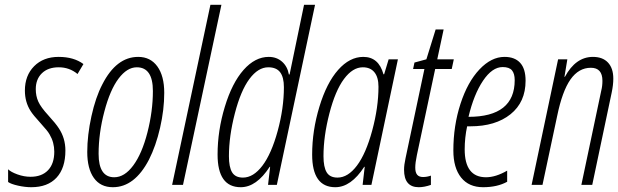

<svg xmlns="http://www.w3.org/2000/svg" viewBox="-20 -780 2609 810"><path d="M307.1 -467.8Q272.9 -496.1 227.8 -496.1Q182.6 -496.1 156.7 -470.9Q130.9 -445.8 130.9 -403.8Q130.9 -375 141.6 -351.3Q152.3 -327.6 184.1 -293Q215.8 -258.3 228.5 -238.3Q255.9 -196.8 255.9 -145Q255.9 -70.8 218.5 -30.5Q181.2 9.8 111.8 9.8Q85.9 9.8 56.2 3.2Q26.4 -3.4 14.2 -12.2V-65.9Q25.9 -54.2 53.7 -44.2Q81.5 -34.2 108.9 -34.2Q156.2 -34.2 182.6 -61.8Q209 -89.4 209 -140.1Q209 -179.2 189.5 -212.4Q182.1 -226.6 150.6 -261Q119.1 -295.4 108.9 -312Q85 -349.6 85 -397.9Q85 -461.4 124 -500.7Q163.1 -540 227.3 -540Q291.5 -540 332 -509.8Z M456.1 9.8Q403.8 9.8 376 -29.3Q348.1 -68.4 348.1 -138.9Q348.1 -209.5 365.7 -289.6Q383.3 -369.6 411.6 -423.8Q470.7 -540 563 -540Q614.7 -540 643.8 -499.8Q672.9 -459.5 672.9 -388.4Q672.9 -317.4 655.3 -240.7Q637.7 -164.1 608.4 -106.4Q547.9 9.8 456.1 9.8ZM396 -130.9Q396 -32.2 461.9 -32.2Q505.4 -32.2 542.2 -82Q579.1 -131.8 602.1 -221.7Q625 -311.5 625 -396Q625 -496.1 557.1 -496.1Q516.1 -496.1 480.2 -448.5Q444.3 -400.9 420.2 -309.3Q396 -217.8 396 -130.9Z M706.1 0 867.7 -759.8H914.1L752 0Z M995.6 9.8Q897.9 9.8 897.9 -127.9Q897.9 -229 928.5 -329.6Q959 -430.2 1007.6 -485.1Q1056.2 -540 1113.8 -540Q1147 -540 1169.9 -519.8Q1192.9 -499.5 1198.7 -465.8H1201.7L1262.7 -759.8H1309.1L1147.9 0H1110.8L1119.6 -76.2H1117.7Q1062 9.8 995.6 9.8ZM1004.9 -30.8Q1048.8 -30.8 1086.9 -80.8Q1125 -130.9 1151.4 -227.3Q1177.7 -323.7 1177.7 -412.1Q1177.7 -454.1 1161.9 -475.1Q1146 -496.1 1111.8 -496.1Q1068.8 -496.1 1032.2 -446.8Q995.6 -397.5 970.7 -301.3Q945.8 -205.1 945.8 -121.1Q945.8 -75.2 959.2 -53Q972.7 -30.8 1004.9 -30.8Z M1394.5 9.8Q1296.9 9.8 1296.9 -127.9Q1296.9 -229 1327.4 -329.6Q1357.9 -430.2 1406.5 -485.1Q1455.1 -540 1512.7 -540Q1577.6 -540 1597.7 -466.8H1600.6L1619.6 -529.8H1658.7L1546.9 0H1509.8L1518.6 -76.2H1516.6Q1460.9 9.8 1394.5 9.8ZM1403.8 -30.8Q1447.8 -30.8 1485.8 -81.3Q1523.9 -131.8 1550.3 -229.5Q1576.7 -327.1 1576.7 -414.1Q1576.7 -454.1 1559.6 -475.1Q1542.5 -496.1 1510.7 -496.1Q1467.8 -496.1 1431.2 -446.8Q1394.5 -397.5 1369.6 -301.3Q1344.7 -205.1 1344.7 -121.1Q1344.7 -75.2 1358.2 -53Q1371.6 -30.8 1403.8 -30.8Z M1746.6 9.8Q1684.6 9.8 1684.6 -64Q1684.6 -84 1690.9 -112.8L1770.5 -488.8H1722.7L1728.5 -516.1L1778.8 -529.8L1817.9 -655.8H1851.6L1824.7 -529.8H1894.5L1885.7 -488.8H1815.9L1738.8 -126Q1731.9 -93.3 1731.9 -72.8Q1731.9 -52.2 1740 -42.7Q1748 -33.2 1764.6 -33.2Q1781.2 -33.2 1797.9 -39.1V0Q1770 9.8 1746.6 9.8Z M2119.6 -13.2Q2078.1 9.8 2018.1 9.8Q1958 9.8 1925.3 -31Q1892.6 -71.8 1892.6 -145Q1892.6 -249.5 1922.6 -341.8Q1952.6 -434.1 2002.7 -487.1Q2052.7 -540 2108.4 -540Q2151.4 -540 2174.3 -515.1Q2197.3 -490.2 2197.3 -439.5Q2197.3 -349.1 2133.8 -298.1Q2070.3 -247.1 1964.4 -247.1Q1960.4 -247.1 1956.5 -247.1H1950.7Q1940.4 -198.7 1940.4 -149.9Q1940.4 -32.2 2030.3 -32.2Q2071.3 -32.2 2119.6 -60.1ZM2100.6 -497.1Q2056.6 -497.1 2017.8 -439.5Q1979 -381.8 1956.5 -287.1Q2151.4 -287.1 2151.4 -441.9Q2151.4 -469.2 2139.9 -483.2Q2128.4 -497.1 2100.6 -497.1Z M2521.5 -439Q2521.5 -494.1 2472.7 -494.1Q2421.4 -494.1 2386.7 -444.8Q2352.1 -395.5 2330.6 -291L2268.6 0H2222.7L2334.5 -529.8H2373.5L2361.3 -456.1H2363.3Q2408.7 -540 2481.4 -540Q2522.5 -540 2544.9 -516.1Q2567.4 -492.2 2567.4 -448.2Q2567.4 -421.9 2560.5 -389.2L2478.5 0H2432.6L2516.6 -397.9Q2521.5 -417 2521.5 -439Z"/></svg>

Font: Open Sans Hebrew Condensed Light
Style: Italic
Weight: 300
Width: 3
Italic angle: -12°
Foundry: Ascender Corporation, Yanek Iontef
Version: Version 2.001;PS 002.001;hotconv 1.0.70;makeotf.lib2.5.58329